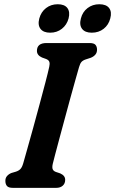

<svg xmlns="http://www.w3.org/2000/svg" viewBox="-20 -908 556 928"><path d="M235 -116Q231 -98 235 -89.5Q239 -81 250 -77L271 -70Q295.5 -59 295 -38.5Q295 -21 283.2 -10.5Q271.5 0 251.5 0H43Q21 0 13.5 -9.2Q6 -18.5 6 -33Q5.5 -47.5 14 -57.2Q22.5 -67 35.5 -72L56 -78Q70.5 -82.5 78.8 -91.2Q87 -100 92.5 -119.5Q99 -143 112 -188.5Q125 -234 140.5 -290.5Q156 -347 171.5 -404.5Q187 -462 199.5 -509.8Q212 -557.5 218 -585Q221.5 -600 218.5 -609Q215.5 -618 202.5 -623L183 -630Q158.5 -641 158.5 -662Q158.5 -700 205 -700H412.5Q434 -700 441.5 -691.2Q449 -682.5 449 -668Q449 -653 440.2 -643.2Q431.5 -633.5 418 -628.5L395 -621Q381 -616.5 374 -608.8Q367 -601 362 -583.5Q355 -559.5 343.8 -519.5Q332.5 -479.5 319.2 -431Q306 -382.5 292.5 -332.5Q279 -282.5 267 -238Q255 -193.5 246.5 -161Q238 -128.5 235 -116ZM222.5 -750Q190 -750 175.8 -768.5Q161.5 -787 170 -819Q178.5 -850.5 202.5 -869Q226.5 -887.5 259 -887.5Q292 -887.5 305.8 -869Q319.5 -850.5 311.5 -819Q303 -787.5 279 -768.8Q255 -750 222.5 -750ZM423.5 -750Q391 -750 376.8 -768.5Q362.5 -787 371 -819Q379 -850.5 403.2 -869Q427.5 -887.5 460 -887.5Q493.5 -887.5 507.5 -869Q521.5 -850.5 513 -819Q505 -787.5 481 -768.8Q457 -750 423.5 -750Z"/></svg>

Font: Fraunces 72pt S100 SemiBold
Style: Italic
Weight: 600
Italic angle: -16°
Version: Version 1.000; ttfautohint (v1.8.3)